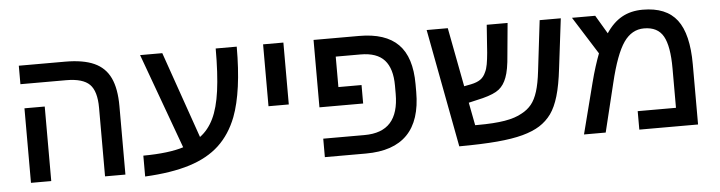

<svg xmlns="http://www.w3.org/2000/svg" viewBox="-42 -786 3679 981"><g transform="rotate(-5 1797.5 -295.5)"><path d="M568.4 -351.1V0H463.9V-352.1Q463.9 -437 429 -471.9Q394 -506.8 308.6 -506.8H74.2V-601.6H312Q404.3 -601.6 460.4 -576.2Q516.6 -550.8 542.5 -495.8Q568.4 -440.9 568.4 -351.1ZM188 -382.3V0H84V-382.3Z M668 -88.4Q800.3 -89.4 874.5 -113.3L696.3 -601.6H810.1L964.8 -158.2Q1007.8 -189.9 1033.9 -243.9Q1060.1 -297.9 1072 -384.5Q1084 -471.2 1084 -601.6H1191.9Q1191.9 -373 1143.1 -244.1Q1109.9 -158.2 1050.3 -102.5Q990.7 -46.9 897.2 -17.6Q803.7 11.7 668 18.6Z M1431.2 -601.6V-284.2H1327.1V-601.6Z M1980 -333Q1980 -420.4 1941.2 -463.6Q1902.3 -506.8 1818.8 -506.8H1691.4V-350.6H1810.1V-255.9H1585.9V-601.6H1819.8Q1954.6 -601.6 2020 -535.6Q2085.4 -469.7 2085.4 -331.1V-291Q2085.4 0 1801.8 0H1591.3V-94.7H1802.7Q1892.6 -94.7 1936.3 -143.6Q1980 -192.4 1980 -290.5Z M2695.3 -60.5Q2659.7 -38.1 2606.7 -23.7Q2553.7 -9.3 2474.9 -2.4Q2396 4.4 2280.3 4.9L2166 -601.6H2274.4L2332 -298.8L2367.7 -305.7Q2398.4 -312 2416.3 -324.5Q2434.1 -336.9 2444.3 -360.8Q2452.1 -376 2456.5 -400.4Q2460.9 -424.8 2463.9 -459L2474.1 -601.6H2581.1L2565.9 -439Q2563 -400.4 2557.9 -371.6Q2552.7 -342.8 2545.4 -324.2Q2531.7 -286.6 2505.9 -265.9Q2480 -245.1 2421.4 -230L2348.1 -212.9L2370.6 -95.7H2382.3Q2468.3 -95.7 2523.2 -105Q2578.1 -114.3 2612.3 -134.3Q2642.1 -149.9 2662.1 -174.3Q2682.1 -198.7 2694.8 -239.3Q2707.5 -279.8 2714.8 -342.8L2745.6 -601.6H2854L2822.8 -346.2Q2813 -261.7 2796.6 -206.5Q2780.3 -151.4 2755.9 -117.4Q2731.4 -83.5 2695.3 -60.5Z M3274.4 -608.9Q3395 -608.9 3450.2 -536.6Q3505.4 -464.4 3505.4 -308.1V0H3204.1V-94.7H3400.4V-297.4Q3400.4 -411.1 3371.6 -462.2Q3342.8 -513.2 3272.9 -513.2Q3210 -513.2 3168.9 -454.6Q3127 -394.5 3092.3 -249L3031.7 0H2920.4L2986.8 -259.3Q2998.5 -305.2 3010.3 -341.8Q3022 -378.4 3032.7 -406.2L2911.1 -599.1H3030.3L3086.4 -504.4Q3121.6 -557.6 3167.5 -583.3Q3213.4 -608.9 3274.4 -608.9Z"/></g></svg>

Font: Arimo Medium
Style: Regular
Weight: 500
Designer: Steve Matteson
Foundry: Monotype Imaging Inc.
Version: Version 1.33